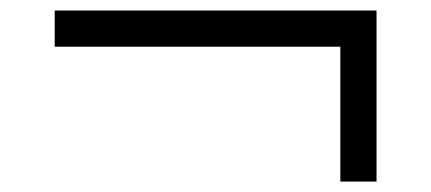

<svg xmlns="http://www.w3.org/2000/svg" viewBox="-20 -457 819 365"><path d="M627 -368.2H84V-437H695.8V-111.8H627Z"/></svg>

Font: Oakes Grotesk
Style: Medium Italic
Weight: 500
Designer: Samuel Oakes
Foundry: Samuel Oakes
Version: Version 1.0 | wf-rip DC20170320